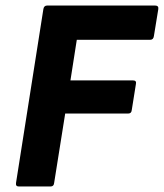

<svg xmlns="http://www.w3.org/2000/svg" viewBox="-20 -675 593 695"><path d="M48 0Q36 0 38 -13L137 -642Q139 -655 151 -655H541Q555 -655 553 -642L537 -544Q535 -531 524 -531H258L235 -384H461Q475 -384 472 -371L457 -277Q456 -264 444 -264H216L176 -13Q175 0 163 0Z"/></svg>

Font: Sofia Sans ExtraBold
Style: Italic
Weight: 800
Italic angle: -9°
Designer: Botio Nikoltchev, Ani Petrova
Foundry: lettersoup
Version: Version 4.100; ttfautohint (v1.8.4.7-5d5b)